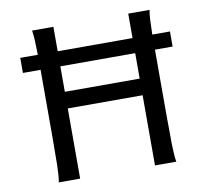

<svg xmlns="http://www.w3.org/2000/svg" viewBox="-79 -801 964 888"><g transform="rotate(-10 403.0 -356.5)"><path d="M51.3 -598.1H133.8Q133.3 -636.2 131.8 -665.3Q130.4 -694.3 127 -712.9H227.1V-598.1H578.6V-712.9H678.7Q674.8 -694.3 673.6 -665.3Q672.4 -636.2 671.4 -598.1H754.4V-527.3H671.4V-212.4Q671.4 -140.1 672.4 -84.7Q673.3 -29.3 678.7 0H578.6V-329.6H227.1V0H127Q132.3 -29.3 133.3 -84.7Q134.3 -140.1 134.3 -212.4V-527.3H51.3ZM578.6 -407.7V-527.3H227.1V-407.7Z"/></g></svg>

Font: Andika Compact
Style: Regular
Weight: 400
Designer: Victor Gaultney, Annie Olsen, Julie Remington, Don Collingsworth, Eric Hays, Becca Hirsbrunner
Foundry: SIL International
Version: Version 5.000 ; LnSpcTght